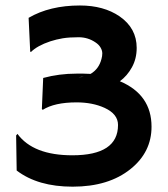

<svg xmlns="http://www.w3.org/2000/svg" viewBox="-20 -682 623 714"><path d="M425.8 -379.9Q543.5 -330.1 543.5 -210.9Q543.5 -116.2 465.8 -53.7Q384.3 12.2 250 12.2Q120.6 12.2 42 -47.9L40 -178.2L44.9 -184.1Q103.5 -104.5 249 -104.5Q418.9 -104.5 418.9 -217.3Q418.9 -257.8 369.1 -280.8Q324.2 -301.3 264.6 -301.3Q182.6 -301.3 138.7 -273.4L135.7 -276.9L140.6 -392.1Q199.7 -408.2 264.6 -408.2H290Q303.7 -408.2 316.9 -407.2Q348.1 -425.8 357.4 -462.9Q360.4 -473.1 360.4 -483.6Q360.4 -494.1 354 -505.1Q347.7 -516.1 335 -524.4Q307.1 -543.5 272.2 -543.5Q237.3 -543.5 213.4 -539.6Q189.5 -535.6 167 -528.3Q118.7 -512.2 94.7 -488.3L92.3 -490.7L86.4 -615.7Q165 -661.6 277.3 -661.6Q365.7 -661.6 424.8 -621.1Q488.3 -577.1 488.3 -503.9Q488.3 -463.9 470.7 -431.9Q453.1 -399.9 425.8 -379.9ZM271.5 -395Q283.7 -395 292 -397Z"/></svg>

Font: Hammersmith One
Style: Regular
Weight: 400
Designer: Nicole Fally
Foundry: Nicole Fally
Version: Version 1.003